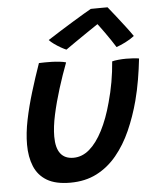

<svg xmlns="http://www.w3.org/2000/svg" viewBox="-54 -784 697 856"><g transform="rotate(-5 294.5 -356.0)"><path d="M459 -496.5Q469 -499.5 486.8 -501.2Q504.5 -503 521.5 -503Q535.5 -503 552.8 -502Q570 -501 579.5 -499Q574.5 -453 566.5 -405.8Q558.5 -358.5 546.5 -312.5Q528 -243 500.8 -181.8Q473.5 -120.5 435 -73.8Q396.5 -27 345 -0.5Q293.5 26 226 26Q161 26 122 2.8Q83 -20.5 65.8 -62.5Q48.5 -104.5 48.5 -160Q48.5 -211 60.5 -269.8Q72.5 -328.5 91.8 -391.8Q111 -455 133 -517.5Q143.5 -518 159.5 -518.2Q175.5 -518.5 189 -518Q207.5 -517.5 225.2 -515.5Q243 -513.5 254 -510Q233.5 -456 215 -397Q196.5 -338 184.5 -283Q172.5 -228 172.5 -185Q172.5 -134 192 -108.8Q211.5 -83.5 250 -83.5Q289 -83.5 321.8 -111.8Q354.5 -140 381.2 -192Q408 -244 427 -315Q439.5 -359.5 447.5 -405Q455.5 -450.5 459 -496.5ZM459.5 -738.5Q474.5 -720 493.8 -695.5Q513 -671 532 -646.2Q551 -621.5 565 -601Q547 -587 524.5 -575.8Q502 -564.5 484 -558.5Q475 -573 462.8 -591.2Q450.5 -609.5 438 -627Q425.5 -644.5 416.2 -657Q407 -669.5 404 -673H416Q410.5 -669 392.2 -657Q374 -645 350 -628.5Q326 -612 302 -595.5Q278 -579 260.5 -566.5Q251.5 -570 236.5 -578.5Q221.5 -587 207.2 -597.2Q193 -607.5 185.5 -616Q212 -633 242 -652Q272 -671 300.5 -688.2Q329 -705.5 351.2 -718.8Q373.5 -732 384.5 -738Q391.5 -738 406 -738.2Q420.5 -738.5 436 -738.5Q451.5 -738.5 459.5 -738.5Z"/></g></svg>

Font: Grandstander Thin Medium
Style: Italic
Weight: 500
Italic angle: -15°
Version: Version 1.200